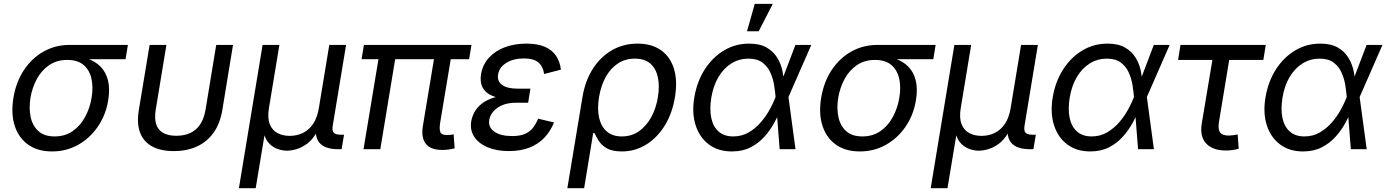

<svg xmlns="http://www.w3.org/2000/svg" viewBox="-20 -781 7258 1005"><path d="M252.4 11.7Q177.7 11.7 127.7 -23.7Q77.6 -59.1 57.1 -122.3Q36.6 -185.5 50.3 -269.5Q64.5 -353.5 106 -415.5Q147.5 -477.5 209 -511.7Q270.5 -545.9 344.7 -545.9H649.4L637.2 -471.2H397.9L332 -467.3Q277.3 -467.3 237.5 -440.2Q197.8 -413.1 173.3 -368.4Q148.9 -323.7 139.6 -270Q130.9 -216.8 140.1 -170.4Q149.4 -124 180.2 -95.5Q210.9 -66.9 265.6 -66.9Q320.8 -66.9 360.8 -95Q400.9 -123 425.8 -169.4Q450.7 -215.8 459.5 -270Q468.8 -324.7 458.7 -369.4Q448.7 -414.1 417.7 -440.7Q386.7 -467.3 332 -467.3L335.9 -489.3Q391.1 -489.3 434.6 -475.1Q478 -460.9 506.3 -432.1Q534.7 -403.3 545.4 -359.6Q556.2 -315.9 546.4 -256.3Q533.7 -178.7 492.2 -118.2Q450.7 -57.6 388.9 -22.9Q327.1 11.7 252.4 11.7Z M889.6 9.8Q820.8 9.8 775.9 -14.9Q731 -39.6 713.1 -87.2Q695.3 -134.8 706.5 -204.1L763.2 -545.9H851.1L795.4 -208.5Q787.6 -161.1 797.6 -130.6Q807.6 -100.1 834.2 -85.2Q860.8 -70.3 902.8 -70.3Q945.3 -70.3 976.8 -85.2Q1008.3 -100.1 1028.3 -130.6Q1048.3 -161.1 1056.2 -208.5L1111.8 -545.9H1199.7L1143.6 -204.1Q1132.3 -135.7 1098.9 -87.9Q1065.4 -40 1012.5 -15.1Q959.5 9.8 889.6 9.8Z M1230.5 204.1 1354.5 -545.9H1442.4L1387.7 -214.8Q1379.4 -163.1 1392.1 -131.1Q1404.8 -99.1 1432.4 -84.5Q1460 -69.8 1496.1 -69.8Q1534.2 -69.8 1565.7 -85.2Q1597.2 -100.6 1618.9 -132.6Q1640.6 -164.6 1648.9 -214.8L1703.6 -545.9H1791.5L1721.7 -123.5Q1717.3 -96.7 1727.1 -86.2Q1736.8 -75.7 1766.6 -75.7H1780.8L1768.1 0H1750.5Q1683.6 0 1654.5 -31Q1625.5 -62 1635.7 -122.6L1644 -171.9H1664.1Q1655.3 -117.7 1634.3 -82.5Q1613.3 -47.4 1586.2 -27.8Q1559.1 -8.3 1531.7 -0.2Q1504.4 7.8 1482.4 7.8Q1460.4 7.8 1435.8 -0.2Q1411.1 -8.3 1390.9 -28.1Q1370.6 -47.9 1361.3 -82.8Q1352.1 -117.7 1360.8 -171.9H1380.9L1318.4 204.1Z M2295.4 3.9Q2233.4 3.9 2208.5 -28.8Q2183.6 -61.5 2193.4 -121.1L2259.3 -518.1H2347.2L2284.7 -143.1Q2278.3 -106 2284.7 -90.1Q2291 -74.2 2318.8 -74.2Q2333 -74.2 2340.6 -75.2Q2348.1 -76.2 2354.5 -78.1L2359.9 -4.4Q2349.1 -1.5 2331.8 1.2Q2314.5 3.9 2295.4 3.9ZM1882.8 0 1968.8 -518.1H2056.2L1970.7 0ZM1872.6 -471.2 1884.8 -545.9H2447.8L2435.5 -471.2Z M2643.6 9.8Q2579.6 9.8 2532.5 -10Q2485.4 -29.8 2462.2 -65.2Q2439 -100.6 2446.8 -147.5Q2450.7 -169.4 2463.1 -193.4Q2475.6 -217.3 2501 -237.8Q2526.4 -258.3 2568.8 -271.2Q2611.3 -284.2 2674.8 -284.2H2751L2744.6 -243.2H2679.2Q2640.6 -243.2 2611.1 -231.2Q2581.5 -219.2 2563.5 -199Q2545.4 -178.7 2541 -154.3Q2534.2 -115.7 2567.1 -92.3Q2600.1 -68.8 2660.6 -68.8Q2700.2 -68.8 2725.8 -79.3Q2751.5 -89.8 2768.1 -110.1Q2784.7 -130.4 2796.9 -159.7L2879.9 -140.1Q2861.8 -94.2 2829.8 -60.5Q2797.9 -26.9 2751.5 -8.5Q2705.1 9.8 2643.6 9.8ZM2671.4 -261.7Q2610.4 -261.7 2574 -273.2Q2537.6 -284.7 2519.8 -304Q2502 -323.2 2498 -346.4Q2494.1 -369.6 2498 -393.1Q2506.8 -443.8 2539.8 -479.5Q2572.8 -515.1 2623 -533.9Q2673.3 -552.7 2734.9 -552.7Q2794.4 -552.7 2832.5 -535.9Q2870.6 -519 2890.9 -488.5Q2911.1 -458 2916 -416.5L2828.1 -393.6Q2823.2 -432.1 2798.6 -453.6Q2773.9 -475.1 2722.2 -475.1Q2667.5 -475.1 2629.9 -451.7Q2592.3 -428.2 2586.9 -389.2Q2582 -355.5 2608.6 -336.2Q2635.3 -316.9 2690.9 -316.9H2756.3L2747.6 -261.7Z M2949.7 204.1 3028.8 -272.5Q3043 -357.9 3083 -420.7Q3123 -483.4 3183.1 -518.1Q3243.2 -552.7 3316.9 -552.7Q3389.6 -552.7 3438.2 -519.3Q3486.8 -485.8 3506.8 -424.1Q3526.9 -362.3 3513.7 -277.3Q3500 -189.5 3460 -124.5Q3419.9 -59.6 3361.8 -23.9Q3303.7 11.7 3235.4 11.7Q3183.6 11.7 3155 -5.6Q3126.5 -22.9 3112.8 -45.7Q3099.1 -68.4 3091.8 -84.5H3085L3037.6 204.1ZM3234.9 -66.9Q3286.1 -66.9 3325 -94.2Q3363.8 -121.6 3389.2 -168.5Q3414.6 -215.3 3423.8 -273.4Q3433.1 -330.6 3423.6 -376Q3414.1 -421.4 3384.5 -447.8Q3355 -474.1 3303.2 -474.1Q3253.4 -474.1 3214.8 -449Q3176.3 -423.8 3151.1 -378.9Q3126 -334 3115.7 -273.9Q3105.5 -212.9 3115.7 -166Q3126 -119.1 3156 -93Q3186 -66.9 3234.9 -66.9Z M3810.5 11.7Q3739.7 11.7 3690.9 -24.7Q3642.1 -61 3621.3 -125Q3600.6 -189 3614.3 -271Q3628.4 -355 3669.2 -418.2Q3710 -481.4 3769.8 -517.1Q3829.6 -552.7 3900.9 -552.7Q3957 -552.7 3992.7 -532.2Q4028.3 -511.7 4048.1 -479.2Q4067.9 -446.8 4075.4 -410.4Q4083 -374 4083.5 -342.3H4115.2L4106.9 -274.4L4144 0H4061L4039.6 -274.4Q4037.6 -300.3 4032.2 -334.2Q4026.9 -368.2 4012.9 -400.1Q3999 -432.1 3971.4 -453.1Q3943.8 -474.1 3897.5 -474.1Q3849.1 -474.1 3808.8 -449.2Q3768.6 -424.3 3741 -378.4Q3713.4 -332.5 3703.1 -269Q3693.4 -207.5 3703.4 -162.1Q3713.4 -116.7 3742.4 -91.8Q3771.5 -66.9 3817.9 -66.9Q3863.3 -66.9 3899.7 -88.4Q3936 -109.9 3963.6 -142.3Q3991.2 -174.8 4010 -209.7Q4028.8 -244.6 4039.1 -271.5L4143.6 -545.9H4226.6L4106.4 -271.5L4092.8 -206.5H4065.9Q4052.7 -174.8 4032.2 -137.2Q4011.7 -99.6 3981.4 -65.7Q3951.2 -31.7 3909.2 -10Q3867.2 11.7 3810.5 11.7ZM3890.1 -617.2 3930.7 -760.7H4024.9L3951.2 -617.2Z M4480.5 11.7Q4405.8 11.7 4355.7 -23.7Q4305.7 -59.1 4285.2 -122.3Q4264.6 -185.5 4278.3 -269.5Q4292.5 -353.5 4334 -415.5Q4375.5 -477.5 4437 -511.7Q4498.5 -545.9 4572.8 -545.9H4877.4L4865.2 -471.2H4626L4560.1 -467.3Q4505.4 -467.3 4465.6 -440.2Q4425.8 -413.1 4401.4 -368.4Q4377 -323.7 4367.7 -270Q4358.9 -216.8 4368.2 -170.4Q4377.4 -124 4408.2 -95.5Q4439 -66.9 4493.7 -66.9Q4548.8 -66.9 4588.9 -95Q4628.9 -123 4653.8 -169.4Q4678.7 -215.8 4687.5 -270Q4696.8 -324.7 4686.8 -369.4Q4676.8 -414.1 4645.8 -440.7Q4614.7 -467.3 4560.1 -467.3L4564 -489.3Q4619.1 -489.3 4662.6 -475.1Q4706.1 -460.9 4734.4 -432.1Q4762.7 -403.3 4773.4 -359.6Q4784.2 -315.9 4774.4 -256.3Q4761.7 -178.7 4720.2 -118.2Q4678.7 -57.6 4616.9 -22.9Q4555.2 11.7 4480.5 11.7Z M4851.6 204.1 4975.6 -545.9H5063.5L5008.8 -214.8Q5000.5 -163.1 5013.2 -131.1Q5025.9 -99.1 5053.5 -84.5Q5081.1 -69.8 5117.2 -69.8Q5155.3 -69.8 5186.8 -85.2Q5218.3 -100.6 5240 -132.6Q5261.7 -164.6 5270 -214.8L5324.7 -545.9H5412.6L5342.8 -123.5Q5338.4 -96.7 5348.1 -86.2Q5357.9 -75.7 5387.7 -75.7H5401.9L5389.2 0H5371.6Q5304.7 0 5275.6 -31Q5246.6 -62 5256.8 -122.6L5265.1 -171.9H5285.2Q5276.4 -117.7 5255.4 -82.5Q5234.4 -47.4 5207.3 -27.8Q5180.2 -8.3 5152.8 -0.2Q5125.5 7.8 5103.5 7.8Q5081.5 7.8 5056.9 -0.2Q5032.2 -8.3 5012 -28.1Q4991.7 -47.9 4982.4 -82.8Q4973.1 -117.7 4981.9 -171.9H5002L4939.5 204.1Z M5686.5 11.7Q5615.7 11.7 5566.9 -24.7Q5518.1 -61 5497.3 -125Q5476.6 -189 5490.2 -271Q5504.4 -355 5545.2 -418.2Q5585.9 -481.4 5645.8 -517.1Q5705.6 -552.7 5776.9 -552.7Q5833 -552.7 5868.7 -532.2Q5904.3 -511.7 5924.1 -479.2Q5943.8 -446.8 5951.4 -410.4Q5959 -374 5959.5 -342.3H5991.2L5982.9 -274.4L6020 0H5937L5915.5 -274.4Q5913.6 -300.3 5908.2 -334.2Q5902.8 -368.2 5888.9 -400.1Q5875 -432.1 5847.4 -453.1Q5819.8 -474.1 5773.4 -474.1Q5725.1 -474.1 5684.8 -449.2Q5644.5 -424.3 5616.9 -378.4Q5589.4 -332.5 5579.1 -269Q5569.3 -207.5 5579.3 -162.1Q5589.4 -116.7 5618.4 -91.8Q5647.5 -66.9 5693.8 -66.9Q5739.3 -66.9 5775.6 -88.4Q5812 -109.9 5839.6 -142.3Q5867.2 -174.8 5886 -209.7Q5904.8 -244.6 5915 -271.5L6019.5 -545.9H6102.5L5982.4 -271.5L5968.8 -206.5H5941.9Q5928.7 -174.8 5908.2 -137.2Q5887.7 -99.6 5857.4 -65.7Q5827.1 -31.7 5785.2 -10Q5743.2 11.7 5686.5 11.7Z M6397.5 6.8Q6327.6 6.8 6293.5 -30Q6259.3 -66.9 6270.5 -134.8L6326.2 -467.3H6146.5L6159.2 -545.9H6605.5L6592.8 -467.3H6414.1L6360.4 -141.6Q6354.5 -106 6366 -88.6Q6377.4 -71.3 6412.6 -71.3Q6420.9 -71.3 6434.1 -73.2Q6447.3 -75.2 6458.5 -77.1L6463.9 -2.9Q6450.7 1.5 6433.1 4.2Q6415.5 6.8 6397.5 6.8Z M6800.3 11.7Q6729.5 11.7 6680.7 -24.7Q6631.8 -61 6611.1 -125Q6590.3 -189 6604 -271Q6618.2 -355 6658.9 -418.2Q6699.7 -481.4 6759.5 -517.1Q6819.3 -552.7 6890.6 -552.7Q6946.8 -552.7 6982.4 -532.2Q7018.1 -511.7 7037.8 -479.2Q7057.6 -446.8 7065.2 -410.4Q7072.8 -374 7073.2 -342.3H7105L7096.7 -274.4L7133.8 0H7050.8L7029.3 -274.4Q7027.3 -300.3 7022 -334.2Q7016.6 -368.2 7002.7 -400.1Q6988.8 -432.1 6961.2 -453.1Q6933.6 -474.1 6887.2 -474.1Q6838.9 -474.1 6798.6 -449.2Q6758.3 -424.3 6730.7 -378.4Q6703.1 -332.5 6692.9 -269Q6683.1 -207.5 6693.1 -162.1Q6703.1 -116.7 6732.2 -91.8Q6761.2 -66.9 6807.6 -66.9Q6853 -66.9 6889.4 -88.4Q6925.8 -109.9 6953.4 -142.3Q6981 -174.8 6999.8 -209.7Q7018.6 -244.6 7028.8 -271.5L7133.3 -545.9H7216.3L7096.2 -271.5L7082.5 -206.5H7055.7Q7042.5 -174.8 7022 -137.2Q7001.5 -99.6 6971.2 -65.7Q6940.9 -31.7 6898.9 -10Q6856.9 11.7 6800.3 11.7Z"/></svg>

Font: Inter
Style: Italic
Weight: 400
Italic angle: -9.3988°
Designer: Rasmus Andersson
Foundry: rsms
Version: Version 4.001;git-66647c0bb